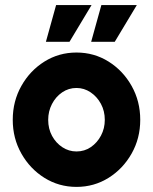

<svg xmlns="http://www.w3.org/2000/svg" viewBox="-20 -720 600 753"><path d="M280 13Q211 13 154.2 -22.5Q97.5 -58 63.8 -117.8Q30 -177.5 30 -250Q30 -323 63.8 -383Q97.5 -443 154.2 -478.5Q211 -514 280 -514Q349 -514 405.8 -478.5Q462.5 -443 496.2 -383Q530 -323 530 -250Q530 -177.5 496.2 -117.8Q462.5 -58 405.8 -22.5Q349 13 280 13ZM280 -126Q311.5 -126 336.5 -143.2Q361.5 -160.5 376.2 -188.5Q391 -216.5 391 -250Q391 -284.5 375.8 -312.8Q360.5 -341 335.2 -358Q310 -375 280 -375Q249 -375 223.8 -357.8Q198.5 -340.5 183.8 -312Q169 -283.5 169 -250Q169 -215 184.2 -187Q199.5 -159 224.8 -142.5Q250 -126 280 -126ZM337.5 -556 377.5 -700H516.5L430 -556ZM160 -556 200 -700H339L252.5 -556Z"/></svg>

Font: Urbanist ExtraBold
Style: Regular
Weight: 800
Designer: Corey Hu
Foundry: Corey Hu
Version: Version 1.330; ttfautohint (v1.8.4.7-5d5b)